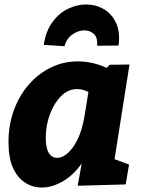

<svg xmlns="http://www.w3.org/2000/svg" viewBox="-20 -826 634 860"><path d="M167 14Q127 14 93 -7.5Q59 -29 38.5 -73.5Q18 -118 18 -190Q18 -265 41.5 -330.5Q65 -396 107.5 -445.5Q150 -495 206.5 -523Q263 -551 329 -551Q361 -551 393 -544Q425 -537 458 -522L471 -536L560 -537L493 -113L558 -89L543 0L328 6L346 -94Q309 -41 261 -13.5Q213 14 167 14ZM236 -119Q273 -119 308.5 -169Q344 -219 359 -308L376 -414Q351 -427 326 -427Q285 -427 253.5 -395.5Q222 -364 203.5 -314Q185 -264 185 -209Q185 -163 198.5 -141Q212 -119 236 -119ZM365 -806Q409 -806 445 -785Q481 -764 500 -723Q519 -682 511 -622L415 -621Q418 -659 400 -674.5Q382 -690 358 -690Q330 -690 303.5 -671Q277 -652 269 -619L176 -625Q185 -686 214.5 -726.5Q244 -767 284.5 -786.5Q325 -806 365 -806Z"/></svg>

Font: Bitter ExtraBold
Style: Italic
Weight: 800
Italic angle: -9°
Designer: Sol Matas, and Bitter project Authors
Foundry: Sol Matas
Version: Version 2.001